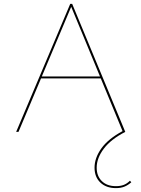

<svg xmlns="http://www.w3.org/2000/svg" viewBox="-20 -678 727 987"><path d="M655 259Q638 274 619.5 281.5Q601 289 576 289Q526 289 496 260.5Q466 232 466 184Q466 134 501 85Q536 36 610 -4L498 -275H191L75 0H63L341 -658H351L624 0Q550 38 513.5 86.5Q477 135 477 184Q477 227 503.5 253Q530 279 576 279Q599 279 616 272.5Q633 266 648 251ZM494 -285 346 -643 195 -285Z"/></svg>

Font: Ysabeau Hairline
Style: Regular
Weight: 100
Designer: Christian Thalmann (Catharsis Fonts)
Version: Version 0.003